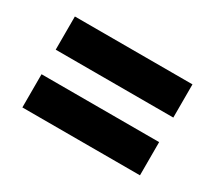

<svg xmlns="http://www.w3.org/2000/svg" viewBox="-74 -607 666 596"><g transform="rotate(30 259.0 -309.0)"><path d="M48.5 -146.5V-265.5H470V-146.5ZM48.5 -353.5V-472.5H470V-353.5Z"/></g></svg>

Font: Anek Gurmukhi Medium
Style: Bold
Weight: 700
Version: Version 1.003